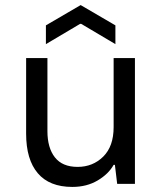

<svg xmlns="http://www.w3.org/2000/svg" viewBox="-20 -725 640 757"><path d="M265 12Q175 12 129 -42Q83 -96 83 -198V-496H167V-208Q167 -142 196.5 -104.5Q226 -67 286 -67Q346 -67 387 -107.5Q428 -148 428 -224V-496H512V0H442L433 -75H428Q408 -39 365 -13.5Q322 12 265 12ZM161 -551V-625L298 -705L435 -625V-551L300 -631H296Z"/></svg>

Font: DM Mono
Style: Regular
Weight: 400
Designer: Colophon Foundry
Foundry: Colophon Foundry
Version: Version 1.000; ttfautohint (v1.8.2.53-6de2)